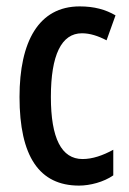

<svg xmlns="http://www.w3.org/2000/svg" viewBox="-20 -570 402 600"><path d="M227 10C261 10 304 -1 334 -22V-102C301 -84 269 -73 238 -73C172 -73 139 -138 139 -267C139 -398 172 -466 236 -466C261 -466 286 -458 313 -444L341 -522C310 -540 275 -550 229 -550C101 -550 41 -440 41 -267C41 -81 103 10 227 10Z"/></svg>

Font: Noto Sans Lao ExtraCondensed Medium
Style: Regular
Weight: 500
Width: 2
Designer: Monotype Design Team
Foundry: Monotype Imaging Inc.
Version: Version 2.003